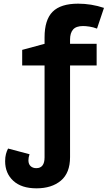

<svg xmlns="http://www.w3.org/2000/svg" viewBox="-20 -785 603 1047"><path d="M179 242Q97 242 52.5 201Q8 160 8 94Q8 72 12.5 55Q17 38 24 25L141 56Q138 65 136.5 73Q135 81 135 89Q135 110 147 121Q159 132 178 132Q223 132 223 73V-428H101V-513L223 -546V-581Q223 -677 267 -721Q311 -765 406 -765Q478 -765 547 -742L509 -629Q488 -637 467.5 -640Q447 -643 433 -643Q395 -643 378.5 -624Q362 -605 362 -569V-546H507V-428H362V72Q362 158 312 200Q262 242 179 242Z"/></svg>

Font: Noto Sans Mono SemiCondensed
Style: Bold
Weight: 700
Width: 4
Designer: Monotype Design Team
Foundry: Monotype Imaging Inc.
Version: Version 2.014